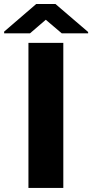

<svg xmlns="http://www.w3.org/2000/svg" viewBox="-74 -921 452 941"><path d="M236.3 -710.9V0H65.4V-710.9ZM197.8 -901.4 357.9 -764.2V-757.8H228.5L150.4 -824.2L73.2 -757.8H-53.7V-766.1L103.5 -901.4Z"/></svg>

Font: Vazirmatn UI FD Black
Style: Regular
Weight: 900
Designer: Saber Rastikerdar
Foundry: Saber Rastikerdar
Version: Version 33.003